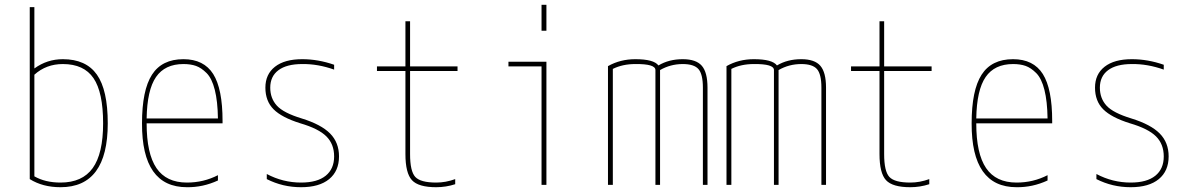

<svg xmlns="http://www.w3.org/2000/svg" viewBox="-20 -780 5040 810"><path d="M125 -750V-491.2Q178.7 -530.3 245.1 -530.3Q342.8 -530.3 388.7 -465.3Q434.6 -400.4 434.6 -259.8Q434.6 9.8 235.4 9.8Q160.2 9.8 105.5 -24.4V-750ZM415 -259.8Q415 -390.6 374.5 -450.2Q334 -509.8 245.1 -509.8Q174.8 -509.8 125 -464.8V-36.1Q170.9 -9.8 235.4 -9.8Q327.1 -9.8 371.1 -70.8Q415 -131.8 415 -259.8Z M598.6 -259.8Q598.6 -131.8 640.1 -70.8Q681.6 -9.8 768.6 -9.8Q838.9 -9.8 899.4 -41V-18.6Q835.9 10.7 768.6 9.8Q578.1 9.8 579.1 -259.8Q579.1 -399.4 621.1 -464.8Q663.1 -530.3 753.9 -530.3Q839.8 -530.3 879.4 -467.8Q918.9 -405.3 918.9 -269.5V-259.8ZM598.6 -280.3H899.4Q898.4 -352.5 886.2 -400.9Q874 -449.2 851.6 -471.7Q829.1 -494.1 806.6 -502Q784.2 -509.8 753.9 -509.8Q675.8 -509.8 638.2 -455.1Q600.6 -400.4 598.6 -280.3Z M1254.9 -530.3Q1322.3 -530.3 1389.6 -506.8V-486.3Q1321.3 -510.7 1254.9 -509.8Q1189.5 -509.8 1154.8 -483.9Q1120.1 -458 1120.1 -410.2Q1120.1 -365.2 1147.9 -334.5Q1175.8 -303.7 1252.9 -280.3Q1335 -254.9 1372.6 -216.8Q1410.2 -178.7 1410.2 -120.1Q1410.2 -58.6 1368.7 -24.4Q1327.1 9.8 1250 9.8Q1172.9 9.8 1105.5 -24.4V-45.9Q1173.8 -9.8 1250 -9.8Q1318.4 -9.8 1354 -38.6Q1389.6 -67.4 1389.6 -120.1Q1389.6 -171.9 1356.9 -204.6Q1324.2 -237.3 1247.1 -259.8Q1168.9 -284.2 1134.3 -318.8Q1099.6 -353.5 1099.6 -410.2Q1099.6 -466.8 1140.1 -498.5Q1180.7 -530.3 1254.9 -530.3Z M1910.2 -480.5H1710V-129.9Q1710 -57.6 1731.9 -33.7Q1753.9 -9.8 1820.3 -9.8Q1860.4 -9.8 1900.4 -24.4V-2.9Q1861.3 9.8 1820.3 9.8Q1745.1 9.8 1717.8 -20Q1690.4 -49.8 1690.4 -129.9V-480.5H1570.3V-500H1690.4V-690.4H1710V-500H1910.2Z M2285.2 0H2264.6V-500H2125V-519.5H2285.2ZM2264.6 -650.4V-759.8H2285.2V-650.4Z M2860.4 -530.3Q2917 -530.3 2940.9 -502.4Q2964.8 -474.6 2964.8 -410.2V0H2945.3V-410.2Q2945.3 -466.8 2926.8 -488.3Q2908.2 -509.8 2860.4 -509.8Q2808.6 -509.8 2764.6 -484.4V0H2745.1V-484.4Q2745.1 -510.7 2660.2 -509.8Q2606.4 -509.8 2565.4 -489.3V0H2544.9V-501Q2596.7 -530.3 2660.2 -530.3Q2738.3 -530.3 2757.8 -503.9Q2801.8 -530.3 2860.4 -530.3Z M3360.4 -530.3Q3417 -530.3 3440.9 -502.4Q3464.8 -474.6 3464.8 -410.2V0H3445.3V-410.2Q3445.3 -466.8 3426.8 -488.3Q3408.2 -509.8 3360.4 -509.8Q3308.6 -509.8 3264.6 -484.4V0H3245.1V-484.4Q3245.1 -510.7 3160.2 -509.8Q3106.4 -509.8 3065.4 -489.3V0H3044.9V-501Q3096.7 -530.3 3160.2 -530.3Q3238.3 -530.3 3257.8 -503.9Q3301.8 -530.3 3360.4 -530.3Z M3910.2 -480.5H3710V-129.9Q3710 -57.6 3731.9 -33.7Q3753.9 -9.8 3820.3 -9.8Q3860.4 -9.8 3900.4 -24.4V-2.9Q3861.3 9.8 3820.3 9.8Q3745.1 9.8 3717.8 -20Q3690.4 -49.8 3690.4 -129.9V-480.5H3570.3V-500H3690.4V-690.4H3710V-500H3910.2Z M4098.6 -259.8Q4098.6 -131.8 4140.1 -70.8Q4181.6 -9.8 4268.6 -9.8Q4338.9 -9.8 4399.4 -41V-18.6Q4335.9 10.7 4268.6 9.8Q4078.1 9.8 4079.1 -259.8Q4079.1 -399.4 4121.1 -464.8Q4163.1 -530.3 4253.9 -530.3Q4339.8 -530.3 4379.4 -467.8Q4418.9 -405.3 4418.9 -269.5V-259.8ZM4098.6 -280.3H4399.4Q4398.4 -352.5 4386.2 -400.9Q4374 -449.2 4351.6 -471.7Q4329.1 -494.1 4306.6 -502Q4284.2 -509.8 4253.9 -509.8Q4175.8 -509.8 4138.2 -455.1Q4100.6 -400.4 4098.6 -280.3Z M4754.9 -530.3Q4822.3 -530.3 4889.6 -506.8V-486.3Q4821.3 -510.7 4754.9 -509.8Q4689.5 -509.8 4654.8 -483.9Q4620.1 -458 4620.1 -410.2Q4620.1 -365.2 4647.9 -334.5Q4675.8 -303.7 4752.9 -280.3Q4835 -254.9 4872.6 -216.8Q4910.2 -178.7 4910.2 -120.1Q4910.2 -58.6 4868.7 -24.4Q4827.1 9.8 4750 9.8Q4672.9 9.8 4605.5 -24.4V-45.9Q4673.8 -9.8 4750 -9.8Q4818.4 -9.8 4854 -38.6Q4889.6 -67.4 4889.6 -120.1Q4889.6 -171.9 4856.9 -204.6Q4824.2 -237.3 4747.1 -259.8Q4668.9 -284.2 4634.3 -318.8Q4599.6 -353.5 4599.6 -410.2Q4599.6 -466.8 4640.1 -498.5Q4680.7 -530.3 4754.9 -530.3Z"/></svg>

Font: Mgen+ 1mn thin
Style: Regular
Weight: 100
Designer: [Source Han Sans]
Ryoko NISHIZUKA  (kana & ideographs); Paul D. Hunt (Latin, Greek & Cyrillic); Wenlong ZHANG  (bopomofo
Version: Version 1.059.20150602